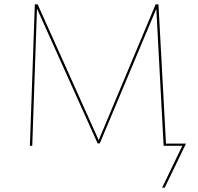

<svg xmlns="http://www.w3.org/2000/svg" viewBox="-20 -678 922 893"><path d="M746 195H734L828 0H741L707 -637L444 -11H434L152 -638L130 0H119L142 -658H155L439 -26L704 -658H717L752 -10H845Z"/></svg>

Font: Ysabeau Infant Hairline
Style: Regular
Weight: 100
Designer: Christian Thalmann (Catharsis Fonts)
Version: Version 0.003